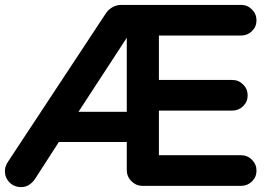

<svg xmlns="http://www.w3.org/2000/svg" viewBox="-38 -738 1098 783"><path d="M-5 -79 394 -684Q404 -699 420.5 -708.5Q437 -718 457 -718H945Q971 -718 989.5 -699.5Q1008 -681 1008 -655Q1008 -629 989.5 -611Q971 -593 945 -593H610V-412H909Q935 -412 953.5 -393.5Q972 -375 972 -349Q972 -323 953.5 -305Q935 -287 909 -287H610V-105H945Q971 -105 989.5 -86.5Q1008 -68 1008 -42Q1008 -16 989.5 2Q971 20 945 20H544Q517 20 498 1Q479 -18 479 -45V-159H202L106 -10Q97 4 82.5 14.5Q68 25 48 25Q20 25 1 6Q-18 -13 -18 -40Q-18 -52 -14.5 -61Q-11 -70 -5 -79ZM479 -282V-584L282 -282Z"/></svg>

Font: Varela Round Precious
Style: Bold
Weight: 700
Version: Version 1.000